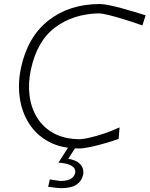

<svg xmlns="http://www.w3.org/2000/svg" viewBox="-20 -746 761 977"><path d="M382 9.5Q293 9.5 229.5 -24.2Q166 -58 128.8 -116Q91.5 -174 80.8 -247.2Q70 -320.5 86.5 -399.5Q120.5 -559 227 -642.2Q333.5 -725.5 488 -725.5Q505.5 -725.5 535.2 -719.5Q565 -713.5 599 -704.2Q633 -695 665.2 -685.2Q697.5 -675.5 721 -668L704.5 -616.5Q657 -633.5 611.5 -647.5Q566 -661.5 531.8 -669.8Q497.5 -678 484 -678Q352.5 -675.5 260.2 -606.2Q168 -537 137 -391Q122.5 -323.5 130.2 -260.5Q138 -197.5 168.8 -147.5Q199.5 -97.5 253.2 -68Q307 -38.5 385 -37.5Q401 -37.5 435.2 -45.2Q469.5 -53 510.5 -66.8Q551.5 -80.5 588.5 -98L583.5 -39Q553.5 -28.5 515 -17.2Q476.5 -6 440.5 1.8Q404.5 9.5 382 9.5ZM290.5 211.5Q284.5 211.5 265 209.5Q245.5 207.5 225 204.5L233.5 167Q242 168.5 259.5 171Q277 173.5 288 175Q326.5 174 342.2 163Q358 152 362.5 134.5Q365 124 359.8 113Q354.5 102 335.5 93.2Q316.5 84.5 277.5 81.5L338.5 -14H370.5L367 0L327.5 62Q362.5 68 379.8 81.8Q397 95.5 401.5 112Q406 128.5 403 143Q396 175.5 369.2 193.5Q342.5 211.5 290.5 211.5Z"/></svg>

Font: Commissioner Loud ExtraLight
Style: Italic
Weight: 200
Italic angle: -12°
Designer: Kostas Bartsokas
Foundry: Kostas Bartsokas
Version: Version 1.000; ttfautohint (v1.8.3)